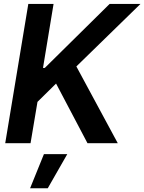

<svg xmlns="http://www.w3.org/2000/svg" viewBox="-20 -748 754 1003"><path d="M7.3 0 127.9 -727.5H259.8L204.6 -393.1H213.9L552.7 -727.5H713.9L378.9 -400.9L595.2 0H437L272.9 -311.5L175.8 -215.8L139.6 0ZM137.2 235.4 209.5 57.1H331.5L229.5 235.4Z"/></svg>

Font: Inter Tight SemiBold
Style: Italic
Weight: 600
Italic angle: -9.39999°
Designer: Rasmus Andersson
Foundry: rsms
Version: Version 3.004